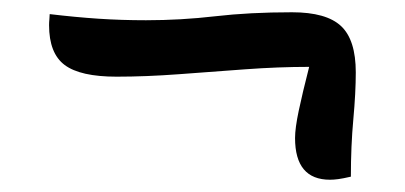

<svg xmlns="http://www.w3.org/2000/svg" viewBox="-20 -429 660 313"><path d="M518 -136Q461 -136 461 -204Q461 -220 467 -248.5Q473 -277 484 -320Q434 -320 379.5 -316Q325 -312 271.5 -308Q218 -304 170 -304Q111 -304 85.5 -323Q60 -342 60 -388Q60 -393 60.5 -397.5Q61 -402 61 -406Q103 -401 140.5 -398.5Q178 -396 218 -396Q275 -396 331 -402.5Q387 -409 456 -409Q512 -409 536 -386.5Q560 -364 560 -311Q560 -278 556 -234.5Q552 -191 552 -141Q539 -138 531.5 -137Q524 -136 518 -136Z"/></svg>

Font: Merienda
Style: Regular
Weight: 400
Designer: Eduardo Rodriguez Tunni
Foundry: Eduardo Rodriguez Tunni
Version: Version 2.001